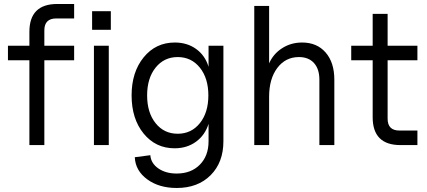

<svg xmlns="http://www.w3.org/2000/svg" viewBox="-20 -730 2150 966"><path d="M127.9 -569.8Q127.9 -710 268.1 -710H353V-637.2H263.2Q203.1 -637.2 203.1 -577.1V-500H353V-426.8H203.1V0H127.9V-426.8H20V-500H127.9Z M452.6 0V-500H527.3V0ZM443.4 -580.1V-673.8H537.6V-580.1Z M869.1 215.8Q779.8 215.8 720.5 172.1Q661.1 128.4 658.2 61L736.3 50.8Q739.3 91.3 776.4 117.2Q813.5 143.1 869.1 143.1Q941.4 143.1 985.4 98.6Q1029.3 54.2 1029.3 -19V-106.9Q1011.7 -50.3 966.3 -17.1Q920.9 16.1 858.4 16.1Q763.2 16.1 702.6 -58.1Q642.1 -132.3 642.1 -250Q642.1 -367.2 702.9 -441.7Q763.7 -516.1 859.4 -516.1Q921.9 -516.1 967 -483.4Q1012.2 -450.7 1029.3 -394V-500H1104V-19Q1104 86.9 1039.8 151.4Q975.6 215.8 869.1 215.8ZM762.7 -110.4Q805.2 -57.1 874 -57.1Q942.9 -57.1 985.6 -110.4Q1028.3 -163.6 1028.3 -250Q1028.3 -336.4 985.6 -389.6Q942.9 -442.9 874 -442.9Q805.2 -442.9 762.7 -389.6Q720.2 -336.4 720.2 -250Q720.2 -163.6 762.7 -110.4Z M1586.9 -329.1Q1586.9 -382.8 1559.8 -412.8Q1532.7 -442.9 1483.9 -442.9Q1416.5 -442.9 1375.2 -388.2Q1334 -333.5 1334 -243.2V0H1259.3V-700.2H1334V-411.1Q1355 -459 1399.4 -487.5Q1443.8 -516.1 1500 -516.1Q1574.7 -516.1 1618.4 -465.8Q1662.1 -415.5 1662.1 -329.1V0H1586.9Z M1995.1 0Q1855 0 1855 -140.1V-426.8H1747.1V-500H1855V-660.2H1930.2V-500H2080.1V-426.8H1930.2V-132.8Q1930.2 -73.2 1989.7 -73.2H2080.1V0Z"/></svg>

Font: Uncut Sans
Style: Regular
Weight: 400
Designer: Kasper Nordkvist
Foundry: UNCUT.wtf
Version: Version 1.304;Glyphs 3.2 (3246)